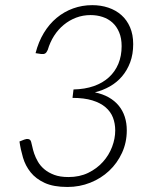

<svg xmlns="http://www.w3.org/2000/svg" viewBox="-20 -736 620 764"><path d="M347 -715.5Q381.5 -715.5 411.2 -705.5Q441 -695.5 463 -676Q485 -656.5 497.5 -627.5Q510 -598.5 510 -560.5Q510 -520 498 -488Q486 -456 465.5 -432Q445 -408 417.2 -392.2Q389.5 -376.5 357.5 -368.5Q389 -362 412.8 -348.5Q436.5 -335 452.5 -315.5Q468.5 -296 476.5 -271.2Q484.5 -246.5 484.5 -217.5Q484.5 -169 465.5 -127.8Q446.5 -86.5 414.2 -56.2Q382 -26 339.2 -9Q296.5 8 248.5 8Q193 8 157.8 -8.2Q122.5 -24.5 101.8 -50.5Q81 -76.5 71.5 -108.8Q62 -141 57.5 -173L76.5 -180.5Q85 -184 93.2 -182.5Q101.5 -181 104 -171Q106 -165 108.5 -152.5Q111 -140 116.2 -124.5Q121.5 -109 131 -92.5Q140.5 -76 156.5 -62.5Q172.5 -49 195.8 -40.2Q219 -31.5 252.5 -31.5Q296.5 -31.5 331 -48.2Q365.5 -65 389.5 -91.8Q413.5 -118.5 426 -151.5Q438.5 -184.5 438.5 -217Q438.5 -244.5 429.5 -268Q420.5 -291.5 400.2 -309Q380 -326.5 347.5 -336.5Q315 -346.5 268.5 -346.5L272.5 -380Q318 -381 353.5 -393.5Q389 -406 413.5 -428.5Q438 -451 451 -482.2Q464 -513.5 464 -552.5Q464 -584 454.2 -607.2Q444.5 -630.5 427.8 -645.8Q411 -661 388.5 -668.5Q366 -676 340.5 -676Q310 -676 283 -665.8Q256 -655.5 233.8 -637.2Q211.5 -619 195.2 -593.5Q179 -568 170 -537.5Q165.5 -527 160 -523.5Q154.5 -520 144.5 -521L121.5 -524.5Q133 -569.5 154.5 -605Q176 -640.5 205.5 -665Q235 -689.5 271 -702.5Q307 -715.5 347 -715.5Z"/></svg>

Font: Lato Light
Style: Italic
Weight: 300
Italic angle: -7°
Designer: Lukasz Dziedzic
Foundry: tyPoland Lukasz Dziedzic
Version: Version 2.007; 2014-02-27